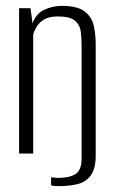

<svg xmlns="http://www.w3.org/2000/svg" viewBox="-20 -523 392 654"><path d="M181 111Q174 111 166.5 110.5Q159 110 154 108V81Q155 81 159.5 81.5Q164 82 169.5 82.5Q175 83 178 83Q216 83 237 70Q258 57 258 17V-363Q258 -389 255.5 -413Q253 -437 236 -452Q219 -467 177 -467Q147 -467 130 -456.5Q113 -446 104.5 -431.5Q96 -417 93 -405V0H45V-495H84L91 -443Q102 -476 130.5 -489.5Q159 -503 190 -503Q244 -503 268.5 -484Q293 -465 299.5 -435Q306 -405 306 -372V7Q306 51 289.5 74Q273 97 244.5 104Q216 111 181 111Z"/></svg>

Font: Alumni Sans Light
Style: Regular
Weight: 300
Version: Version 1.018